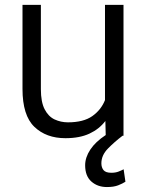

<svg xmlns="http://www.w3.org/2000/svg" viewBox="-20 -548 590 775"><path d="M486.3 185.5Q475.1 192.9 457 200Q439 207 411.6 207Q374 207 348.9 184.8Q323.7 162.6 323.7 119.1Q323.7 87.4 344.5 55.9Q365.2 24.4 406.7 -2.9L405.3 -59.6Q380.4 -26.9 340.8 -8.5Q301.3 9.8 244.1 9.8Q166.5 9.8 118.7 -36.1Q70.8 -82 70.8 -189V-528.3H145V-188Q145 -136.2 160.2 -106.9Q175.3 -77.6 200.4 -65.9Q225.6 -54.2 254.4 -54.2Q316.9 -54.2 352.5 -79.3Q388.2 -104.5 403.8 -144V-528.3H478.5V0H474.6Q442.4 24.4 415.8 51.5Q389.2 78.6 389.2 111.3Q389.2 127.9 397.9 138.7Q406.7 149.4 429.2 149.4Q446.3 149.4 458.7 144.5Q471.2 139.6 479 135.3Z"/></svg>

Font: Vazirmatn UI FD Light
Style: Regular
Weight: 300
Designer: Saber Rastikerdar
Foundry: Saber Rastikerdar
Version: Version 33.003